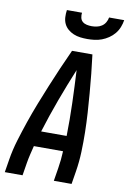

<svg xmlns="http://www.w3.org/2000/svg" viewBox="-102 -1016 719 1076"><g transform="rotate(10 257.5 -477.5)"><path d="M4 0 16 -74Q25 -130 42 -186Q59 -242 78 -297.5Q97 -353 118.5 -408Q140 -463 162.5 -517.5Q185 -572 208.5 -626.5Q232 -681 257 -735H373Q380 -681 385.5 -626.5Q391 -572 395.5 -517.5Q400 -463 403.5 -408Q407 -353 408 -297.5Q409 -242 407 -186Q405 -130 396 -74L384 0H283L295 -74Q299 -98 301.5 -123Q304 -148 305 -172H139Q133 -148 127 -123Q121 -98 117 -74L105 0ZM165 -260H310Q312 -354 309 -447Q306 -540 301 -633Q263 -541 228.5 -447.5Q194 -354 165 -260ZM329 -815Q309 -815 289 -817.5Q269 -820 251 -827.5Q233 -835 218.5 -847.5Q204 -860 196 -877Q188 -894 187 -914.5Q186 -935 189 -955H275Q273 -941 276 -927Q279 -913 289 -904.5Q299 -896 313 -893Q327 -890 341 -890Q355 -890 370 -893Q385 -896 398 -904.5Q411 -913 419 -927Q427 -941 429 -955H515Q512 -935 504 -914.5Q496 -894 482 -877Q468 -860 449.5 -847.5Q431 -835 411 -827.5Q391 -820 370 -817.5Q349 -815 329 -815Z"/></g></svg>

Font: Iosevka Term Curly SmBd Obl
Style: Regular
Weight: 600
Italic angle: -9°
Designer: Belleve Invis
Foundry: Belleve Invis
Version: Version 32.3.0